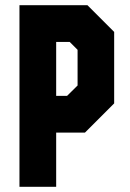

<svg xmlns="http://www.w3.org/2000/svg" viewBox="-20 -720 500 740"><path d="M55 0V-700H317L420 -597V-321.5L307.5 -209H196.5V0ZM196.5 -350.5H238.5L279 -390.5V-528L248.5 -558.5H196.5Z"/></svg>

Font: Tourney Condensed Black
Style: Regular
Weight: 900
Width: 3
Designer: Tyler Finck
Foundry: Etcetera Type Co
Version: Version 1.010; ttfautohint (v1.8.3)